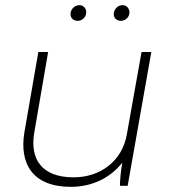

<svg xmlns="http://www.w3.org/2000/svg" viewBox="-20 -722 655 746"><path d="M255 4C338 4 409 -31 455 -90C449 -54 446 -21 446 0H476L568 -520H530L473 -201C455 -95 369 -33 266 -33C140 -33 96 -106 113 -206L167 -520H129L75 -209C54 -86 107 4 255 4ZM282 -641C299 -641 315 -655 315 -674C315 -689 305 -702 288 -702C270 -702 254 -686 254 -667C254 -652 265 -641 282 -641ZM450 -641C467 -641 483 -655 483 -674C483 -689 472 -702 456 -702C438 -702 422 -686 422 -667C422 -652 433 -641 450 -641Z"/></svg>

Font: Fixel Display ExtraLight
Style: Italic
Weight: 200
Italic angle: -10°
Designer: AlfaBravo + MacPaw
Foundry: Kyrylo Tkachov, Marchela Mozhyna, Serhii Makarenko, Maria Weinstein, Zakhar Kryvoshyya
Version: Version 1.210;Glyphs 3.2 (3217)